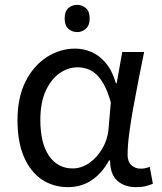

<svg xmlns="http://www.w3.org/2000/svg" viewBox="-20 -757 665 790"><path d="M298 -737Q318 -737 333.5 -723.5Q349 -710 349 -681Q349 -653 333.5 -639Q318 -625 298 -625Q276 -625 261 -639Q246 -653 246 -681Q246 -710 261 -723.5Q276 -737 298 -737ZM260 13Q199 13 152 -18.5Q105 -50 78.5 -111.5Q52 -173 52 -262Q52 -356 85 -421.5Q118 -487 172.5 -522Q227 -557 290 -557Q324 -557 356.5 -543Q389 -529 415.5 -497.5Q442 -466 457 -414H460L483 -543H573Q562 -490 550.5 -431Q539 -372 528.5 -314.5Q518 -257 511.5 -206.5Q505 -156 505 -119Q505 -92 520.5 -77.5Q536 -63 559 -63Q568 -63 578 -65Q588 -67 596 -71L609 -1Q598 4 581 8.5Q564 13 540 13Q492 13 462.5 -13.5Q433 -40 433 -97H429Q367 13 260 13ZM279 -64Q315 -64 347.5 -86.5Q380 -109 402 -147.5Q424 -186 427 -232L436 -335Q424 -379 408.5 -407.5Q393 -436 375 -452Q357 -468 337.5 -474Q318 -480 299 -480Q260 -480 225 -455.5Q190 -431 168 -383Q146 -335 146 -263Q146 -168 181.5 -116Q217 -64 279 -64Z"/></svg>

Font: ugurmukhi05
Style: Book
Weight: 400
Designer: Jelle Bosma - Monotype Design Team
Foundry: Monotype Imaging Inc.
Version: Version 2.003